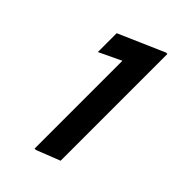

<svg xmlns="http://www.w3.org/2000/svg" viewBox="-143 -807 486 486"><g transform="rotate(45 100.5 -563.5)"><path d="M147.5 -766.6H152.3V-384.3L88.9 -359.4H84V-673.8L24.4 -645.5V-712.9Z"/></g></svg>

Font: Nova Square
Style: Book
Weight: 400
Designer: Wojciech Kalinowski "wmk69" (wmk69@o2.pl)
Foundry: Wojciech Kalinowski "wmk69" (wmk69@o2.pl)
Version: Version 3.1.0; 2021-05-23